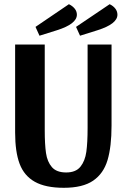

<svg xmlns="http://www.w3.org/2000/svg" viewBox="-20 -872 603 914"><path d="M284 22Q197 22 146 -6.5Q95 -35 73.5 -92Q52 -149 52 -241V-660H193V-252Q193 -185 199 -143.5Q205 -102 227 -76.5Q249 -51 295 -51Q341 -51 363 -78.5Q385 -106 391 -149.5Q397 -193 397 -263V-660H511V-274Q511 -174 492 -110Q473 -46 423.5 -12Q374 22 284 22ZM346 -802Q346 -758 251 -728L168 -702L149 -744L308 -852Q325 -844 335.5 -831Q346 -818 346 -802ZM539 -802Q539 -758 444 -728L361 -702L342 -744L502 -852Q519 -844 529 -831Q539 -818 539 -802Z"/></svg>

Font: Sansita Medium
Style: Regular
Weight: 500
Designer: Pablo Cosgaya
Foundry: Omnibus-Type
Version: Version 1.006